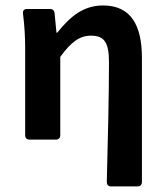

<svg xmlns="http://www.w3.org/2000/svg" viewBox="-20 -501 596 689"><path d="M371.1 -277.3C371.1 -167 367.2 4.9 363.3 148.4C362.3 161.1 368.2 168 377.9 168H473.6C483.4 168 489.3 162.1 489.3 152.3V-293C489.3 -410.2 450.2 -481.4 349.6 -481.4C279.3 -481.4 231.4 -441.4 185.5 -383.8H182.6L175.8 -454.1C174.8 -463.9 168.9 -468.8 159.2 -468.8H77.1C66.4 -468.8 61.5 -462.9 62.5 -452.1C68.4 -407.2 70.3 -362.3 70.3 -329.1V-15.6C70.3 -5.9 76.2 0 85.9 0H180.7C190.4 0 196.3 -5.9 196.3 -15.6V-296.9C235.4 -350.6 265.6 -373 306.6 -373C354.5 -373 371.1 -348.6 371.1 -277.3Z"/></svg>

Font: Ed Sans Neue SemiBold
Style: Regular
Weight: 600
Designer: Stephen Hutchings
Version: Version 1.004;PS 001.004;hotconv 1.0.88;makeotf.lib2.5.64775